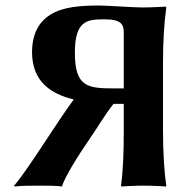

<svg xmlns="http://www.w3.org/2000/svg" viewBox="-20 -672 707 695"><path d="M247 -312C184 -227 81 -57 31 0L33 3C53 0 106 0 126 0C145 0 185 0 204 3C215 -31 259 -104 309 -176C336 -215 363 -262 391 -296C404 -296 416 -296 428 -296V-200C428 -125 426 -57 418 0L420 3C420 3 466 0 500 0C535 0 581 3 581 3L582 0C574 -54 570 -125 570 -200V-445C570 -520 574 -588 582 -645L580 -648C580 -648 530 -645 496 -645C466 -645 365 -652 340 -652C274 -652 207 -648 161 -618C120 -592 96 -548 96 -483C96 -378 163 -332 247 -312ZM359 -602C421 -602 428 -582 428 -553V-352H394C297 -352 251 -357 251 -482C251 -600 298 -602 359 -602Z"/></svg>

Font: Libertinus Sans
Style: Bold
Weight: 700
Designer: Philipp H. Poll, Khaled Hosny
Foundry: Caleb Maclennan
Version: Version 7.050;RELEASE